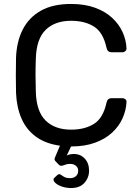

<svg xmlns="http://www.w3.org/2000/svg" viewBox="-20 -730 706 970"><path d="M335 220Q308 219 286 210Q264 201 255 189Q246 177 254 169L269 155Q278 147 285 151.5Q292 156 303 163Q314 170 335 170Q352 170 363.5 160Q375 150 375 133Q375 117 363.5 107.5Q352 98 335 98Q320 98 310 102Q300 106 292 107.5Q284 109 276 101L259 83Q254 77 256.5 69Q259 61 263 53L283 6Q210 -4 161.5 -39.5Q113 -75 88.5 -131.5Q64 -188 61 -261Q60 -302 60 -349Q60 -396 61 -439Q64 -520 95 -581Q126 -642 186.5 -676Q247 -710 339 -710Q408 -710 460 -691Q512 -672 546.5 -640Q581 -608 599 -568.5Q617 -529 619 -487Q620 -478 613.5 -472Q607 -466 598 -466H543Q534 -466 527.5 -471Q521 -476 518 -489Q501 -567 454.5 -596Q408 -625 339 -625Q258 -625 211 -579.5Q164 -534 161 -434Q158 -352 161 -266Q164 -166 211 -120.5Q258 -75 339 -75Q408 -75 454.5 -104Q501 -133 518 -211Q521 -224 527.5 -229Q534 -234 543 -234H598Q607 -234 613.5 -228.5Q620 -223 619 -214Q617 -172 599 -132Q581 -92 546.5 -60Q512 -28 460 -9Q408 10 339 10L317 56Q323 52 333.5 50Q344 48 353 48Q387 48 408.5 71.5Q430 95 430 132Q430 168 406 194.5Q382 221 335 220Z"/></svg>

Font: DVN-Rubik
Style: Regular
Weight: 400
Designer: Hubert and Fischer
Foundry: Hubert & Fischer
Version: Version 2.102